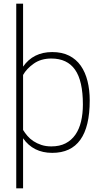

<svg xmlns="http://www.w3.org/2000/svg" viewBox="-20 -820 559 1040"><path d="M258 -27Q303 -27 335 -43.5Q367 -60 388 -90Q409 -120 419 -162Q429 -204 429 -254Q429 -382 386.5 -442.5Q344 -503 258 -503Q202 -503 163 -475.5Q124 -448 105 -414V-116Q115 -100 128.5 -84Q142 -68 161 -55.5Q180 -43 204 -35Q228 -27 258 -27ZM105 200H68V-800H105V-459Q160 -538 263 -538Q316 -538 354.5 -518.5Q393 -499 417.5 -464Q442 -429 454 -381Q466 -333 466 -276Q466 8 263 8Q160 8 105 -71Z"/></svg>

Font: Tanohe Sans ExtraLight
Style: Regular
Weight: 250
Designer: Village Type and Design LLC & Cristiano Sobral
Foundry: Cooper Hewitt Smithsonian Design Museum
Version: Version 1.00;May 30, 2020;FontCreator 12.0.0.2522 64-bit; tt